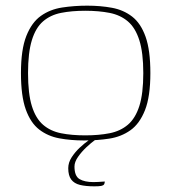

<svg xmlns="http://www.w3.org/2000/svg" viewBox="-20 -489 605 678"><path d="M277 7Q230 7 189.5 -0.5Q149 -8 118.5 -31.5Q88 -55 71 -102.5Q54 -150 54 -231Q54 -314 73 -362Q92 -410 124.5 -433Q157 -456 199.5 -462.5Q242 -469 288 -469Q335 -469 375.5 -461.5Q416 -454 446.5 -430.5Q477 -407 494 -359.5Q511 -312 511 -231Q511 -148 492 -100Q473 -52 440.5 -29Q408 -6 366 0.5Q324 7 277 7ZM281 -11Q329 -11 367 -18.5Q405 -26 431.5 -48.5Q458 -71 472 -114.5Q486 -158 486 -231Q486 -303 472 -347Q458 -391 431.5 -413.5Q405 -436 367 -443.5Q329 -451 281 -451Q233 -451 195.5 -443.5Q158 -436 132 -413.5Q106 -391 92.5 -347Q79 -303 79 -231Q79 -158 92.5 -114.5Q106 -71 132 -48.5Q158 -26 195.5 -18.5Q233 -11 281 -11ZM313 169Q283 169 262.5 164Q242 159 231.5 145Q221 131 221 105Q221 85 233 66.5Q245 48 261.5 32.5Q278 17 294.5 5.5Q311 -6 320 -11H341Q334 -8 318 3.5Q302 15 285 31Q268 47 255.5 65Q243 83 243 99Q243 133 261 143.5Q279 154 310 154Q318 154 326.5 153.5Q335 153 341.5 152.5Q348 152 350 152Q350 158 347.5 162Q345 166 337.5 167.5Q330 169 313 169Z"/></svg>

Font: Genos Thin Thin
Style: Regular
Weight: 250
Version: Version 1.010